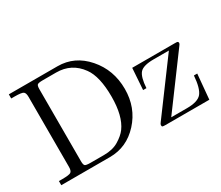

<svg xmlns="http://www.w3.org/2000/svg" viewBox="-117 -967 1442 1250"><g transform="rotate(-30 604.0 -341.5)"><path d="M792 -14Q792 -21 801 -32L1080 -409H966Q887 -409 861.5 -380Q836 -351 831 -270H806L817 -431H1137Q1148 -431 1152.5 -430.5Q1157 -430 1160 -427Q1163 -424 1163 -418Q1163 -412 1154 -401L876 -25H994Q1077 -25 1105 -59.5Q1133 -94 1140 -187H1165L1148 0H818Q802 0 797 -2Q792 -4 792 -14ZM35 0V-31H59Q113 -31 125.5 -40Q138 -49 138 -78V-605Q138 -634 125.5 -643Q113 -652 59 -652H35V-683H401Q529 -683 618 -581Q707 -479 707 -336Q707 -196 617.5 -98Q528 0 401 0ZM224 -71Q224 -45 231.5 -38Q239 -31 273 -31H374Q440 -31 484.5 -58Q529 -85 552 -116Q607 -191 607 -336Q607 -488 555 -559Q488 -652 373 -652H273Q239 -652 231.5 -645Q224 -638 224 -612Z"/></g></svg>

Font: CMU Serif
Style: Roman
Weight: 500
Version: Version 0.7.0